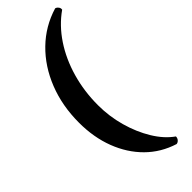

<svg xmlns="http://www.w3.org/2000/svg" viewBox="-302 -813 982 982"><g transform="rotate(-45 189.5 -322.0)"><path d="M379 -757Q312 -710 263.5 -637Q215 -564 189 -473Q163 -382 163 -282Q163 -201 184.5 -124Q206 -47 244 15.5Q282 78 332 113Q332 125 324.5 133.5Q317 142 307 143Q221 116 159.5 55Q98 -6 64.5 -93.5Q31 -181 31 -287Q31 -409 71.5 -511.5Q112 -614 185.5 -685.5Q259 -757 358 -787Q366 -786 373.5 -777Q381 -768 379 -757Z"/></g></svg>

Font: Merienda SemiBold
Style: Regular
Weight: 600
Designer: Eduardo Rodriguez Tunni
Foundry: Eduardo Rodriguez Tunni
Version: Version 2.001; ttfautohint (v1.8.4.7-5d5b)